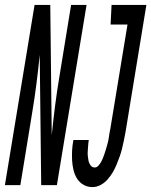

<svg xmlns="http://www.w3.org/2000/svg" viewBox="-63 -755 617 783"><path d="M-43 0 78 -735H142L148 -204Q154 -263 161.5 -322.5Q169 -382 179 -441L227 -735H290L169 0H105L99 -531Q93 -472 85.5 -412.5Q78 -353 68 -294L20 0ZM314 8Q294 8 277.5 -1.5Q261 -11 251 -27Q241 -43 236.5 -62.5Q232 -82 231 -101.5Q230 -121 231 -141Q232 -161 236 -182V-184H299V-183Q297 -172 296.5 -161.5Q296 -151 295 -140.5Q294 -130 295 -119.5Q296 -109 298 -99Q300 -89 306.5 -80.5Q313 -72 323 -72Q332 -72 338.5 -79.5Q345 -87 349.5 -95Q354 -103 357 -111Q360 -119 363 -127.5Q366 -136 368.5 -144.5Q371 -153 373.5 -161.5Q376 -170 378 -178.5Q380 -187 381 -195.5Q382 -204 383.5 -212.5Q385 -221 387 -230L457 -655H388L392 -735H534L449 -217Q446 -200 442.5 -183.5Q439 -167 435 -150Q431 -133 425 -116.5Q419 -100 412.5 -84Q406 -68 397 -52.5Q388 -37 375.5 -23Q363 -9 347 -0.5Q331 8 314 8Z"/></svg>

Font: Iosevka Medium
Style: Italic
Weight: 500
Italic angle: -9°
Monospace: yes
Designer: Belleve Invis
Foundry: Belleve Invis
Version: Version 32.5.0; ttfautohint (v1.8.4)